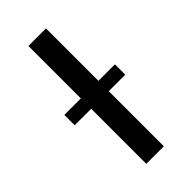

<svg xmlns="http://www.w3.org/2000/svg" viewBox="-228 -773 827 827"><g transform="rotate(-45 186.0 -359.0)"><path d="M239.5 0H132.5V-335.5H32V-398.5H132.5V-718H239.5V-398.5H340V-335.5H239.5Z"/></g></svg>

Font: Verano Sans Medium
Style: Regular
Weight: 500
Designer: Lukasz Dziedzic with Adam Twardoch and Botio Nikoltchev
Foundry: tyPoland Lukasz Dziedzic
Version: Version 3.001;December 28, 2019;FontCreator 12.0.0.2547 64-b